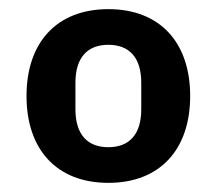

<svg xmlns="http://www.w3.org/2000/svg" viewBox="-20 -730 473 420"><path d="M217 -330C104 -330 38 -403 38 -520C38 -637 104 -710 217 -710C330 -710 396 -637 396 -520C396 -403 330 -330 217 -330ZM217 -408C262 -408 289 -435 289 -491V-549C289 -605 262 -632 217 -632C172 -632 145 -605 145 -549V-491C145 -435 172 -408 217 -408Z"/></svg>

Font: Plexus Sans Bold
Style: Regular
Weight: 700
Version: Version 2.001;PS 002.001;hotconv 1.0.70;makeotf.lib2.5.58329